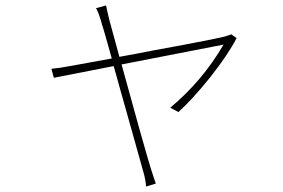

<svg xmlns="http://www.w3.org/2000/svg" viewBox="-20 -609 1040 706"><path d="M850 -469Q820 -410 753 -325Q688 -244 636 -197L606 -213Q724 -311 802 -445L427 -372Q460 -253 492 -137Q527 -13 535 12L540 27L544 40Q550 57 553 66L517 77Q516 53 506 19Q500 -1 464 -131L456 -159L448 -188L431 -248Q411 -318 398 -366L178 -323L169 -356Q195 -358 243 -367L391 -394Q379 -437 366 -483Q362 -497 357 -513L355 -518L354 -523Q353 -528 352 -530Q341 -567 333 -579L370 -589Q372 -577 382 -536Q383 -533 395 -488Q401 -467 406 -448Q413 -423 419 -400Q457 -407 479 -411L541 -423Q611 -436 660 -445Q786 -469 804 -474Q812 -476 817 -478Q825 -480 830 -483Z"/></svg>

Font: Noto Sans CJK TC Thin
Style: Regular
Weight: 250
Designer: Ryoko NISHIZUKA ???? (kana & ideographs); Paul D. Hunt (Latin, Greek & Cyrillic); Wenlong ZHANG ??? (bopomofo); Sandoll 
Foundry: Adobe Systems Incorporated
Version: Version 1.004 January 19, 2016